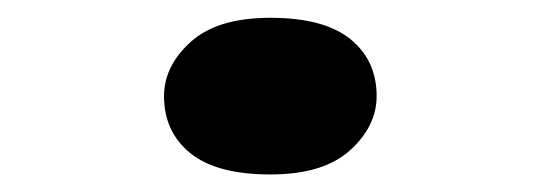

<svg xmlns="http://www.w3.org/2000/svg" viewBox="-20 -188 617 219"><path d="M288.4 11Q227.3 11 197.2 -13.2Q167.1 -37.5 167.1 -78.4Q167.1 -112.7 197.5 -140.2Q227.9 -167.7 288.4 -167.7Q349.4 -167.7 379.5 -143.5Q409.6 -119.2 409.6 -78.4Q409.6 -44 379.2 -16.5Q348.8 11 288.4 11Z"/></svg>

Font: Lexend Zetta
Style: Regular
Weight: 400
Designer: Bonnie Shaver-Troup, Thomas Jockin
Foundry: Lexend
Version: Version 1.007